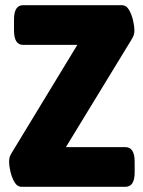

<svg xmlns="http://www.w3.org/2000/svg" viewBox="-20 -720 553 740"><path d="M64 0Q46 0 35.5 -18.5Q25 -37 20 -59.5Q15 -82 15 -96Q15 -103 16.5 -111.5Q18 -120 27 -134L278 -547H69Q34 -547 34 -603V-645Q34 -700 69 -700H449Q467 -700 477.5 -681.5Q488 -663 493 -640.5Q498 -618 498 -604Q498 -594 496 -586.5Q494 -579 486 -566L234 -153H463Q499 -153 499 -97V-55Q499 0 463 0Z"/></svg>

Font: Asap Semi Condensed ExtraBold
Style: Regular
Weight: 800
Width: 4
Designer: Pablo Cosgaya
Foundry: Omnibus-Type
Version: Version 3.001; ttfautohint (v1.8.4.7-5d5b)